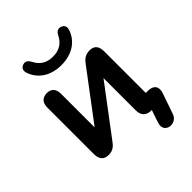

<svg xmlns="http://www.w3.org/2000/svg" viewBox="-237 -838 1107 1107"><g transform="rotate(-45 316.5 -284.5)"><path d="M556 103 600 -24C615 -68 594 -94 549 -94H532V-431C532 -477 513 -497 476 -497C438 -497 419 -476 405 -457L183 -162V-437C183 -476 163 -497 128 -497C92 -497 71 -476 71 -437V-58C71 -13 91 8 129 8C166 8 184 -13 198 -32L420 -327V-63C420 -23 442 0 482 0H487L461 77C436 150 535 164 556 103ZM302 -551C385 -551 450 -590 475 -660C484 -685 476 -702 456 -709C436 -716 421 -708 409 -684C387 -641 352 -620 302 -620C252 -620 217 -641 195 -684C183 -708 168 -716 148 -709C128 -702 120 -685 129 -660C154 -590 219 -551 302 -551Z"/></g></svg>

Font: SN Pro SemiBold
Style: Regular
Weight: 600
Designer: Tobias Whetton
Foundry: Supernotes
Version: Version 1.003;Glyphs 3.3 (3324)